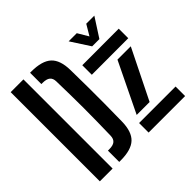

<svg xmlns="http://www.w3.org/2000/svg" viewBox="-188 -1009 1218 1218"><g transform="rotate(-45 421.0 -400.0)"><path d="M55.5 0V-800H170V0ZM229.5 0V-101.5H242.5Q276.5 -101.5 292.2 -115.2Q308 -129 308.5 -157.5Q310 -223 311 -282.8Q312 -342.5 312 -400.5Q312 -458.5 311 -518.5Q310 -578.5 308.5 -643.5Q308 -671.5 291.8 -685Q275.5 -698.5 240 -698.5H229.5V-800H240Q336 -800 378.8 -760.8Q421.5 -721.5 423 -631Q424.5 -548.5 425 -474.5Q425.5 -400.5 425 -326.2Q424.5 -252 423 -169.5Q421.5 -79 379.2 -39.5Q337 0 242.5 0ZM493 0V-85.5H820.5V0ZM497.5 -514V-599.5L825 -600V-514.5ZM518.5 -132.5 680.5 -467H800L634.5 -132.5ZM626.5 -640 543.5 -768H616.5L659 -696.5L701.5 -768H774L691.5 -640Z"/></g></svg>

Font: Big Shoulders Stencil Text Thin
Style: Bold
Weight: 700
Version: Version 2.001